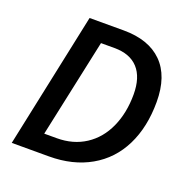

<svg xmlns="http://www.w3.org/2000/svg" viewBox="-128 -833 926 952"><g transform="rotate(20 335.5 -357.0)"><path d="M640.1 -436Q640.1 -303.7 591.3 -205.1Q542.5 -106.4 449.2 -53.2Q356 0 230 0H34.2L185.1 -713.9H365.2Q497.6 -713.9 568.8 -643.1Q640.1 -572.3 640.1 -436ZM235.8 -98.1Q322.3 -98.1 386.7 -140.1Q451.2 -182.1 485.6 -258.3Q520 -334.5 520 -432.1Q520 -522 477.1 -569.1Q434.1 -616.2 352.1 -616.2H280.8L169.9 -98.1Z"/></g></svg>

Font: Open Sans Semibold
Style: Italic
Weight: 600
Italic angle: -12°
Foundry: Ascender Corporation
Version: Version 1.10